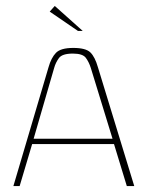

<svg xmlns="http://www.w3.org/2000/svg" viewBox="-20 -625 497 645"><path d="M25 0 143 -399Q152 -431 168 -447.5Q184 -464 226 -464Q268 -464 283.5 -449Q299 -434 309 -399L431 0H406L363 -141H88L46 0ZM93 -159H358L285 -397Q279 -416 268.5 -430.5Q258 -445 225 -445Q189 -445 178 -430Q167 -415 162 -397ZM242 -521 147 -586 164 -605 258 -521Z"/></svg>

Font: Genos Thin Thin
Style: Regular
Weight: 250
Version: Version 1.010